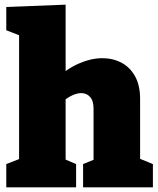

<svg xmlns="http://www.w3.org/2000/svg" viewBox="-20 -805 680 825"><path d="M7 0V-100L84 -130L62 -103V-675L84 -645L7 -675V-775L262 -785V-453L217 -461Q264 -508 317.5 -531.5Q371 -555 420 -555Q465 -555 502 -535.5Q539 -516 560.5 -477Q582 -438 582 -380V-103L566 -129L637 -100V0H337V-100L403 -127L382 -99V-337Q382 -372 367 -388.5Q352 -405 329 -405Q312 -405 291 -395.5Q270 -386 249 -368L262 -395V-99L246 -126L307 -100V0Z"/></svg>

Font: Bitter Thin Black
Style: Regular
Weight: 900
Version: Version 3.020